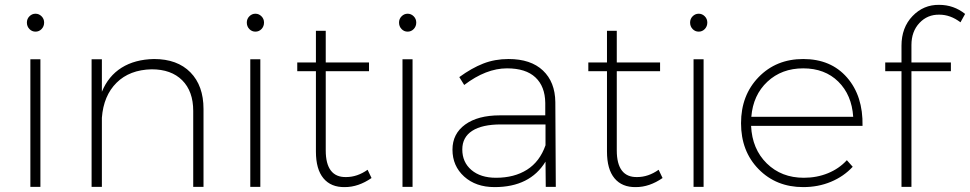

<svg xmlns="http://www.w3.org/2000/svg" viewBox="-20 -763 3961 784"><path d="M89.8 -670.9Q89.8 -686 100.3 -696.5Q110.8 -707 125 -707Q139.2 -707 149.7 -696.5Q160.2 -686 160.2 -670.9Q160.2 -655.3 149.9 -644.5Q139.6 -633.8 125 -633.8Q110.4 -633.8 100.1 -644.5Q89.8 -655.3 89.8 -670.9ZM104 0V-521H145V0Z M354 0V-521H396V-388.2Q422.4 -452.6 476.6 -486.6Q530.8 -520.5 608.9 -522Q704.1 -522 757.6 -467.5Q811 -413.1 811 -317.9V0H769V-310.1Q769 -390.1 724.1 -435.1Q679.2 -480 599.1 -480Q509.3 -478 456.1 -425.3Q402.8 -372.6 396 -282.2V0Z M987.8 -670.9Q987.8 -686 998.3 -696.5Q1008.8 -707 1022.9 -707Q1037.1 -707 1047.6 -696.5Q1058.1 -686 1058.1 -670.9Q1058.1 -655.3 1047.9 -644.5Q1037.6 -633.8 1022.9 -633.8Q1008.3 -633.8 998 -644.5Q987.8 -655.3 987.8 -670.9ZM1002 0V-521H1043V0Z M1193.8 -472.2V-507.8H1270V-637.2H1310.1V-507.8H1486.8V-472.2H1310.1V-148.9Q1310.1 -93.8 1331.1 -66.4Q1352.1 -39.1 1393.1 -40Q1439 -40 1481 -69.8L1497.1 -36.1Q1443.4 1 1388.2 1Q1331.5 2 1300.8 -34.9Q1270 -71.8 1270 -144V-472.2Z M1609.4 -670.9Q1609.4 -686 1619.9 -696.5Q1630.4 -707 1644.5 -707Q1658.7 -707 1669.2 -696.5Q1679.7 -686 1679.7 -670.9Q1679.7 -655.3 1669.4 -644.5Q1659.2 -633.8 1644.5 -633.8Q1629.9 -633.8 1619.6 -644.5Q1609.4 -655.3 1609.4 -670.9ZM1623.5 0V-521H1664.6V0Z M1827.6 -151.9Q1827.6 -216.8 1879.4 -254.4Q1931.2 -292 2021.5 -292H2206.5V-342.8Q2205.6 -410.2 2166.3 -447Q2127 -483.9 2050.3 -483.9Q1964.8 -483.9 1875.5 -416L1855.5 -448.2Q1905.8 -484.9 1953.1 -503.4Q2000.5 -522 2056.6 -522Q2147.5 -522 2197 -475.1Q2246.6 -428.2 2247.6 -346.2L2249.5 0H2208.5L2207.5 -103Q2144 1 1999.5 1Q1922.9 1 1875.2 -42.2Q1827.6 -85.4 1827.6 -151.9ZM1867.7 -152.8Q1867.7 -100.6 1905 -68.8Q1942.4 -37.1 2005.4 -37.1Q2080.1 -37.1 2132.1 -70.1Q2184.1 -103 2207.5 -169.9V-254.9H2025.4Q1948.7 -254.9 1908.2 -228.8Q1867.7 -202.6 1867.7 -152.8Z M2382.3 -472.2V-507.8H2458.5V-637.2H2498.5V-507.8H2675.3V-472.2H2498.5V-148.9Q2498.5 -93.8 2519.5 -66.4Q2540.5 -39.1 2581.5 -40Q2627.4 -40 2669.4 -69.8L2685.5 -36.1Q2631.8 1 2576.7 1Q2520 2 2489.3 -34.9Q2458.5 -71.8 2458.5 -144V-472.2Z M2797.9 -670.9Q2797.9 -686 2808.3 -696.5Q2818.8 -707 2833 -707Q2847.2 -707 2857.7 -696.5Q2868.2 -686 2868.2 -670.9Q2868.2 -655.3 2857.9 -644.5Q2847.7 -633.8 2833 -633.8Q2818.4 -633.8 2808.1 -644.5Q2797.9 -655.3 2797.9 -670.9ZM2812 0V-521H2853V0Z M3259.8 -522Q3373 -522 3438.7 -446.5Q3504.4 -371.1 3502 -249H3046.9Q3051.3 -154.3 3111.1 -95.7Q3170.9 -37.1 3262.2 -37.1Q3315.4 -37.1 3360.8 -55.7Q3406.2 -74.2 3438 -108.9L3461.9 -82Q3425.3 -42.5 3373.3 -20.8Q3321.3 1 3259.8 1Q3149.4 1 3077.6 -72.3Q3005.9 -145.5 3005.9 -259.8Q3005.9 -374 3077.6 -448Q3149.4 -522 3259.8 -522ZM3047.9 -286.1H3463.9Q3458 -375.5 3403.1 -429.7Q3348.1 -483.9 3259.8 -483.9Q3171.9 -483.9 3113.5 -429.4Q3055.2 -375 3047.9 -286.1Z M3594.7 -472.2V-507.8H3661.1V-576.2Q3661.1 -650.4 3706.1 -697.3Q3751 -744.1 3814.9 -743.2Q3874.5 -743.2 3920.9 -706.1L3901.9 -671.9Q3860.8 -703.1 3815.9 -703.1Q3767.1 -704.1 3734.4 -669.2Q3701.7 -634.3 3701.7 -579.1V-507.8H3862.8V-472.2H3701.7V0H3661.1V-472.2Z"/></svg>

Font: Trueno UltraLight
Style: Regular
Weight: 250
Designer: Julieta Ulanovsky
Foundry: Julieta Ulanovsky
Version: Version 3.001b | FøM Fix